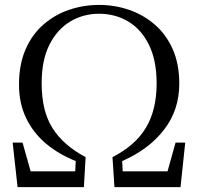

<svg xmlns="http://www.w3.org/2000/svg" viewBox="-20 -765 810 785"><path d="M51.8 0 31.8 -182H72.2L111.7 -41.9L80.6 -64.6H304.5L286.4 -41.7L289.6 -106.5Q221.9 -133.3 169.7 -176.4Q117.6 -219.5 87.7 -280.4Q57.7 -341.3 57.7 -419.1Q57.7 -501.5 84.5 -563Q111.3 -624.5 157.9 -664.9Q204.5 -705.4 263.2 -725.1Q321.9 -744.9 384.8 -744.9Q449.2 -744.9 507.8 -724.7Q566.4 -704.6 612.9 -664.4Q659.4 -624.3 686.2 -563.8Q713 -503.3 713 -422.7Q713 -315.9 651.3 -235.4Q589.6 -154.8 479.6 -106.5L482.8 -42.5L465.6 -64.6H686.7L658.4 -40.9L697.8 -182H737.3L718.1 0H447.9L439.9 -122.6Q534.1 -170.8 577.2 -243.7Q620.4 -316.5 620.4 -424Q620.4 -517.4 589.4 -580.9Q558.4 -644.5 505 -676.7Q451.5 -708.8 384.8 -708.8Q320.2 -708.8 267 -676.9Q213.7 -644.9 182 -581.9Q150.3 -518.8 150.3 -424Q150.3 -311.1 194.8 -241Q239.2 -170.8 330 -122.6L323 0Z"/></svg>

Font: Noto Serif SC
Style: Regular
Weight: 200
Designer: Ryoko NISHIZUKA 西塚涼子 (kana & ideographs); Frank Grießhammer (Latin, Greek & Cyrillic); Wenlong ZHANG 张文龙 (bopomofo); San
Foundry: Adobe
Version: Version 2.001;hotconv 1.1.0;makeotfexe 2.6.0